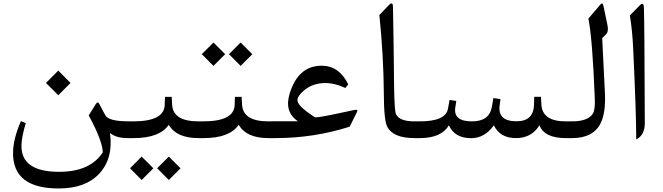

<svg xmlns="http://www.w3.org/2000/svg" viewBox="-20 -802 3849 1115"><path d="M318.4 -392.1 389.6 -320.3 318.4 -249 247.1 -320.3ZM736.8 0H720.7Q653.8 0 618.7 -29.8Q639.2 115.7 557.6 205.1Q478 292.5 320.8 292.5Q56.2 292.5 55.7 88.9Q55.7 5.4 101.6 -98.6L129.4 -86.9Q105 -2.9 104.5 43.9Q103 196.8 326.2 195.8Q504.4 194.8 577.1 82.5Q574.2 13.7 495.1 -131.8L536.1 -197.3Q547.9 -215.8 557.1 -197.8Q581.1 -150.9 592.8 -131.3Q612.8 -98.6 715.8 -97.7L736.8 -97.2Q755.4 -96.7 755.4 -49.8V-46.4Q755.4 0 736.8 0Z M1132.3 0Q1004.9 0 960 -77.1Q907.2 0 756.3 0H731.4Q692.9 0 692.9 -45.9V-50.8Q692.9 -97.2 731.4 -97.2H754.4Q934.1 -97.2 936.5 -193.4L938 -239.3H977.1L979.5 -194.8Q984.4 -97.2 1132.3 -97.2H1143.1Q1162.1 -97.2 1162.1 -49.8V-46.4Q1162.1 0 1143.1 0ZM960.4 107.4 1028.3 175.3 960.4 243.2 892.6 175.3ZM802.7 107.4 870.6 175.3 802.7 243.2 734.9 175.3Z M1538.6 0Q1411.1 0 1366.2 -77.1Q1313.5 0 1162.6 0H1137.7Q1099.1 0 1099.1 -45.9V-50.8Q1099.1 -97.2 1137.7 -97.2H1160.6Q1340.3 -97.2 1342.8 -193.4L1344.2 -239.3H1383.3L1385.7 -194.8Q1390.6 -97.2 1538.6 -97.2H1549.3Q1568.4 -97.2 1568.4 -49.8V-46.4Q1568.4 0 1549.3 0ZM1377.4 -555.2 1445.3 -487.3 1377.4 -419.4 1309.6 -487.3ZM1219.7 -555.2 1287.6 -487.3 1219.7 -419.4 1151.9 -487.3Z M1561.5 -97.7H1710.4Q1628.9 -152.3 1662.6 -260.3Q1712.4 -420.4 1848.1 -420.4Q1949.2 -420.4 2002.4 -312L1985.4 -291Q1923.8 -320.3 1865.7 -319.8Q1792.5 -318.4 1742.7 -274.4Q1706.1 -242.2 1707.5 -219.2Q1709 -192.9 1763.7 -152.3Q1806.6 -120.6 1812 -120.6Q1832 -119.1 1965.3 -147.9L2035.6 -163.1Q2062 -168.9 2053.7 -152.8L2010.7 -66.4Q1803.7 0 1579.6 0H1544.4Q1505.9 0 1505.9 -45.9V-50.8Q1505.9 -96.7 1544.4 -97.2Z M2386.2 -97.2Q2386.2 -97.2 2396.5 -97.2Q2415.5 -97.2 2415.5 -49.8V-46.4Q2415.5 0 2396.5 0H2386.7Q2265.6 0 2230 -63.5Q2209.5 -99.6 2209 -258.3Q2207.5 -478.5 2183.1 -714.8L2237.8 -772Q2262.2 -797.9 2262.2 -759.3Q2266.6 -530.3 2268.6 -301.3Q2270.5 -155.8 2280.3 -137.7Q2301.3 -97.2 2386.2 -97.2Z M3265.1 0Q3141.1 0 3112.8 -74.7Q3067.4 0 2976.1 0Q2883.8 0 2848.1 -74.2Q2793.5 1 2715.8 0.5Q2620.1 0 2586.9 -74.2Q2543 0 2418.5 0H2392.1Q2353.5 0 2353.5 -45.9V-50.8Q2353.5 -97.2 2392.1 -97.2H2418.5Q2568.4 -97.2 2581.5 -170.9L2590.8 -221.7L2629.9 -215.8L2624 -177.7Q2611.8 -97.2 2720.2 -97.2Q2821.8 -96.7 2836.4 -181.6L2845.2 -232.4L2886.2 -226.6L2881.3 -188Q2870.6 -97.7 2979.5 -97.7Q3078.6 -97.7 3081.1 -193.8L3082.5 -239.7H3121.6L3124 -195.3Q3128.9 -97.2 3265.1 -97.2H3297.9Q3316.9 -97.2 3316.9 -49.8V-46.4Q3316.9 0 3297.9 0Z M3302.7 0Q3302.7 0 3292.5 0Q3253.9 0 3253.9 -45.9V-50.8Q3253.9 -97.2 3292.5 -97.2H3302.7Q3392.1 -97.2 3421.9 -140.6Q3437 -162.1 3434.1 -229.5Q3420.9 -573.7 3397 -694.3L3467.8 -776.9Q3479.5 -790.5 3484.4 -767.6L3507.8 -655.8Q3515.6 -618.7 3499 -602.1L3477.1 -580.6L3492.7 -267.6Q3499 -148.4 3468.3 -86.9Q3425.3 0 3302.7 0Z M3719.2 -759.8Q3722.7 -682.1 3724.6 -86.9Q3724.6 -17.6 3674.8 7.8Q3674.8 -143.1 3657.2 -517.1Q3652.3 -626 3637.7 -712.4L3695.8 -771.5Q3717.3 -793 3719.2 -759.8Z"/></svg>

Font: Parastoo WOL
Style: WOL
Weight: 400
Foundry: Saber Rastikerdar (saber.rastikerdar@gmail.com)
Version: Version 1.0.0-alpha5